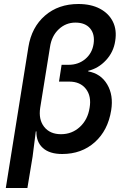

<svg xmlns="http://www.w3.org/2000/svg" viewBox="-20 -760 640 960"><path d="M9 180 122 -525Q138 -624 205 -682Q272 -740 372 -740Q435 -740 479.5 -716.5Q524 -693 544.5 -651.5Q565 -610 556 -555Q548 -500 510 -459Q472 -418 421 -406V-403Q484 -392 516 -338Q548 -284 536 -209Q520 -108 454 -49Q388 10 291 10Q228 10 194.5 -20Q161 -50 162 -103H159L143 23L117 180ZM285 -89Q340 -89 379.5 -125.5Q419 -162 428 -221Q438 -279 409.5 -315.5Q381 -352 326 -352H275L288 -436H323Q372 -436 406.5 -465Q441 -494 448 -541Q455 -589 430.5 -618Q406 -647 357 -647Q309 -647 273.5 -613.5Q238 -580 230 -525L181 -221Q172 -162 201 -125.5Q230 -89 285 -89Z"/></svg>

Font: JetBrains Mono NL SemiBold
Style: Italic
Weight: 600
Italic angle: -9°
Monospace: yes
Designer: Philipp Nurullin, Konstantin Bulenkov
Foundry: JetBrains
Version: Version 2.305; ttfautohint (v1.8.4.7-5d5b)